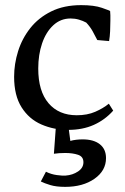

<svg xmlns="http://www.w3.org/2000/svg" viewBox="-20 -490 488 748"><path d="M246 16Q190 16 141.5 -5Q93 -26 64 -72Q35 -118 35 -191Q35 -241 50.5 -290.5Q66 -340 98 -380.5Q130 -421 179.5 -445.5Q229 -470 296 -470Q347 -470 377 -459.5Q407 -449 409 -447Q410 -440 410 -430.5Q410 -421 410 -410Q410 -390 409 -368.5Q408 -347 405 -330L359 -334Q350 -352 340.5 -369Q331 -386 316 -402Q303 -409 287.5 -413.5Q272 -418 255 -418Q216 -418 187.5 -391.5Q159 -365 144 -321Q129 -277 129 -223Q129 -135 169 -88Q209 -41 279 -41Q320 -41 351 -54.5Q382 -68 404 -86L421 -59Q389 -23 345.5 -3.5Q302 16 246 16ZM234 238Q199 238 176 231Q153 224 139 217L159 179Q179 189 201 192Q223 195 236 194Q263 192 284 178Q305 164 305 142Q305 120 284 113Q263 106 234 106Q210 106 190 109L198 -1Q210 0 222 -0.5Q234 -1 246 -2L254 59Q264 56 276.5 54.5Q289 53 302 53Q345 53 369 72Q393 91 393 126Q393 175 348 206.5Q303 238 234 238ZM256 71Q257 71 256 71Z"/></svg>

Font: Maname
Style: Regular
Weight: 400
Designer: Pathum Egodawatta
Foundry: mooniak
Version: Version 1.000; ttfautohint (v1.8.4.7-5d5b)